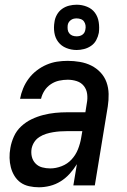

<svg xmlns="http://www.w3.org/2000/svg" viewBox="-20 -786 540 814"><path d="M145 8Q124 8 103.5 3.5Q83 -1 67.5 -12Q52 -23 41.5 -40Q31 -57 26 -76.5Q21 -96 20.5 -116.5Q20 -137 24 -159Q28 -183 39 -207.5Q50 -232 70 -250.5Q90 -269 114 -280.5Q138 -292 163.5 -298.5Q189 -305 214 -307.5Q239 -310 264 -310H342L348 -348Q352 -368 349.5 -387.5Q347 -407 335.5 -421.5Q324 -436 305.5 -442Q287 -448 267 -448Q249 -448 230.5 -444Q212 -440 195.5 -429Q179 -418 168.5 -401.5Q158 -385 154 -367H65Q69 -389 78 -411Q87 -433 101.5 -452.5Q116 -472 135.5 -487Q155 -502 177 -511.5Q199 -521 221.5 -524.5Q244 -528 267 -528Q293 -528 319 -523.5Q345 -519 367 -508Q389 -497 406 -479Q423 -461 431.5 -437.5Q440 -414 440.5 -387.5Q441 -361 437 -335L382 0H291L306 -90Q293 -69 276 -50Q259 -31 237.5 -17.5Q216 -4 192 2Q168 8 145 8ZM193 -72Q217 -72 241.5 -81.5Q266 -91 283.5 -110Q301 -129 310.5 -153Q320 -177 324 -201L329 -230H264Q249 -230 234.5 -229Q220 -228 205 -225.5Q190 -223 175.5 -218.5Q161 -214 147.5 -205.5Q134 -197 125.5 -184Q117 -171 114 -156Q111 -138 115 -121.5Q119 -105 130.5 -93Q142 -81 158.5 -76.5Q175 -72 193 -72ZM305 -574Q282 -574 261 -582.5Q240 -591 227 -608Q214 -625 210.5 -647.5Q207 -670 211 -693Q213 -709 221.5 -724Q230 -739 243.5 -748.5Q257 -758 273 -762Q289 -766 305 -766Q328 -766 349 -757.5Q370 -749 382.5 -732Q395 -715 398.5 -692.5Q402 -670 399 -647Q396 -631 388 -616Q380 -601 366 -591.5Q352 -582 336 -578Q320 -574 305 -574ZM305 -632Q311 -632 317.5 -633.5Q324 -635 329.5 -639Q335 -643 338 -648.5Q341 -654 342 -661Q344 -670 342.5 -679Q341 -688 336 -695Q331 -702 322.5 -705Q314 -708 305 -708Q298 -708 292 -706.5Q286 -705 280.5 -701Q275 -697 271.5 -691.5Q268 -686 267 -679Q266 -670 267 -661Q268 -652 273.5 -645Q279 -638 287 -635Q295 -632 305 -632Z"/></svg>

Font: Iosevka SS04 Medium
Style: Italic
Weight: 500
Italic angle: -9°
Monospace: yes
Designer: Belleve Invis
Foundry: Belleve Invis
Version: Version 19.0.0; ttfautohint (v1.8.4)